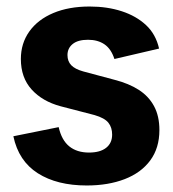

<svg xmlns="http://www.w3.org/2000/svg" viewBox="-20 -557 530 589"><path d="M246 12Q155 12 96 -25.5Q37 -63 21 -139L160 -167Q169 -127 192.5 -108Q216 -89 253 -89Q287 -89 305.5 -103.5Q324 -118 324 -144Q324 -166 312.5 -180.5Q301 -195 270 -204L166 -231Q110 -246 77 -282.5Q44 -319 44 -376Q44 -424 70 -460.5Q96 -497 143.5 -517Q191 -537 255 -537Q309 -537 353.5 -522.5Q398 -508 428 -480Q458 -452 468 -408L331 -376Q321 -407 300.5 -421Q280 -435 250 -435Q219 -435 203 -422Q187 -409 187 -388Q187 -369 198.5 -357Q210 -345 235 -338L332 -312Q375 -301 405.5 -281.5Q436 -262 452.5 -231.5Q469 -201 469 -158Q469 -103 441 -65Q413 -27 362.5 -7.5Q312 12 246 12Z"/></svg>

Font: TikTok Sans 24pt
Style: Bold
Weight: 700
Version: Version 4.000